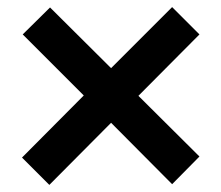

<svg xmlns="http://www.w3.org/2000/svg" viewBox="-20 -603 624 541"><path d="M119 -82 42 -159 216 -334 44 -506 121 -582 293 -411 465 -583 542 -506 370 -333 542 -162 465 -84 293 -257Z"/></svg>

Font: Libra Sans
Style: Bold
Weight: 700
Foundry: Context Ltd
Version: Version 1.000